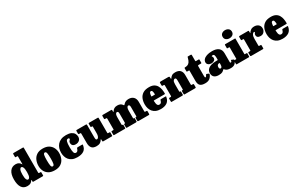

<svg xmlns="http://www.w3.org/2000/svg" viewBox="244 -2541 6606 4307"><g transform="rotate(-30 3547.0 -387.5)"><path d="M20 -259Q20 -394 72.8 -466.5Q125.5 -539 222 -539Q270.5 -539 301.2 -519.5Q332 -500 348.5 -467.5Q354 -456 356 -461Q358 -466 358 -486.5V-662Q358 -675 344.5 -675H310.5Q299 -675 296 -677.2Q293 -679.5 293 -691V-761Q293 -774 297.2 -777Q301.5 -780 315 -780H550.5Q560 -780 564 -777.2Q568 -774.5 568 -764.5V-127.5Q568 -113 571.5 -109Q575 -105 589 -105H621.5Q630 -105 631.5 -101.2Q633 -97.5 633 -89V-17.5Q633 -6 629.5 -3Q626 0 614 0H373.5Q363 0 360.5 -3.5Q358 -7 358 -18V-43.5Q358 -52.5 354.8 -56.2Q351.5 -60 345.5 -49Q328 -17 296.5 1.5Q265 20 212 20Q115.5 20 67.8 -52Q20 -124 20 -259ZM240 -259Q240 -173.5 256 -137.2Q272 -101 297.5 -101Q324.5 -101 341.2 -137.2Q358 -173.5 358 -259Q358 -344.5 341.2 -380.8Q324.5 -417 297.5 -417Q274 -417 257 -380.8Q240 -344.5 240 -259Z M649 -245Q649 -325 677.8 -392Q706.5 -459 767 -499.5Q827.5 -540 923 -540Q1018.5 -540 1079 -501.8Q1139.5 -463.5 1168.2 -401.8Q1197 -340 1197 -270Q1197 -190 1168.2 -124.2Q1139.5 -58.5 1079 -19.2Q1018.5 20 923 20Q827.5 20 767 -17Q706.5 -54 677.8 -114.5Q649 -175 649 -245ZM874 -270Q874 -173.5 883 -126.8Q892 -80 923 -80Q954 -80 963 -124.2Q972 -168.5 972 -250Q972 -347 963 -393.5Q954 -440 923 -440Q892 -440 883 -396Q874 -352 874 -270Z M1237 -252.5Q1237 -309 1253.2 -360.5Q1269.5 -412 1304.5 -452.5Q1339.5 -493 1395 -516.5Q1450.5 -540 1528.5 -540Q1609.5 -540 1658.5 -516Q1707.5 -492 1729.2 -453.8Q1751 -415.5 1751 -372Q1751 -313.5 1713 -281.8Q1675 -250 1623 -250Q1569 -250 1543.8 -274Q1518.5 -298 1518.5 -340.5Q1518.5 -368.5 1528.8 -382.5Q1539 -396.5 1549.2 -405.2Q1559.5 -414 1559.5 -426Q1559.5 -436 1551.8 -442.5Q1544 -449 1528.5 -449Q1491 -449 1477.8 -403.2Q1464.5 -357.5 1464.5 -262.5Q1464.5 -171.5 1477.8 -127.2Q1491 -83 1529.5 -83Q1557 -83 1572.5 -104.2Q1588 -125.5 1598.5 -160.5Q1602 -173 1623 -173H1733.5Q1746.5 -173 1748.5 -170.5Q1750.5 -168 1749 -157.5Q1737 -63.5 1675.5 -21.8Q1614 20 1510 20Q1433.5 20 1381.2 -2.5Q1329 -25 1297.2 -63.8Q1265.5 -102.5 1251.2 -151.2Q1237 -200 1237 -252.5Z M1844 -151V-394.5Q1844 -406.5 1841 -410.8Q1838 -415 1826.5 -415H1800Q1788 -415 1783.5 -418.5Q1779 -422 1779 -434V-498.5Q1779 -511.5 1781.8 -515.8Q1784.5 -520 1797 -520H2034Q2046 -520 2050 -516.8Q2054 -513.5 2054 -500.5V-179.5Q2054 -139 2061.5 -124.2Q2069 -109.5 2086.5 -109.5Q2099.5 -109.5 2113.2 -121Q2127 -132.5 2136.8 -160.2Q2146.5 -188 2146.5 -237V-394Q2146.5 -405.5 2144.2 -410.2Q2142 -415 2133 -415H2113Q2105 -415 2102 -417.5Q2099 -420 2099 -431V-500Q2099 -512 2101.8 -516Q2104.5 -520 2116 -520H2339.5Q2351 -520 2353.8 -516.2Q2356.5 -512.5 2356.5 -501V-125Q2356.5 -110.5 2361.2 -107.8Q2366 -105 2380.5 -105H2408Q2421.5 -105 2421.5 -90V-18.5Q2421.5 -7.5 2419 -3.8Q2416.5 0 2406 0H2187Q2173 0 2169.8 -4.2Q2166.5 -8.5 2166.5 -22.5V-54Q2166.5 -65.5 2160.8 -67Q2155 -68.5 2149.5 -56.5Q2131.5 -21.5 2096 -0.8Q2060.5 20 2003.5 20Q1916 20 1880 -25.5Q1844 -71 1844 -151Z M2452 -19V-83Q2452 -93.5 2454.2 -99.2Q2456.5 -105 2468.5 -105H2501.5Q2512.5 -105 2514.8 -109.2Q2517 -113.5 2517 -125V-392Q2517 -408 2513.2 -411.5Q2509.5 -415 2499 -415H2476.5Q2463.5 -415 2457.8 -417.8Q2452 -420.5 2452 -435V-495.5Q2452 -511 2456.8 -515.5Q2461.5 -520 2476.5 -520H2683Q2695.5 -520 2701.2 -517.5Q2707 -515 2707 -502V-476.5Q2707 -439 2725.5 -471.5Q2741.5 -500 2773.2 -520Q2805 -540 2855 -540Q2901 -540 2932.5 -524.8Q2964 -509.5 2980.5 -482Q2989.5 -467 2996.2 -467.2Q3003 -467.5 3014.5 -481Q3061.5 -540 3147.5 -540Q3227.5 -540 3272.2 -494.8Q3317 -449.5 3317 -369V-124Q3317 -110.5 3321 -107.8Q3325 -105 3337 -105H3362Q3373 -105 3377.5 -101.5Q3382 -98 3382 -84V-28Q3382 -11.5 3379 -5.8Q3376 0 3359.5 0H3100Q3084.5 0 3079.5 -3.8Q3074.5 -7.5 3074.5 -22V-81Q3074.5 -92.5 3076 -98.8Q3077.5 -105 3086.5 -105H3095Q3102 -105 3104.5 -109Q3107 -113 3107 -124V-353Q3107 -388 3097.5 -401.8Q3088 -415.5 3070.5 -415.5Q3060.5 -415.5 3049 -406.2Q3037.5 -397 3029.8 -372.8Q3022 -348.5 3022 -303V-126Q3022 -118 3023.5 -111.5Q3025 -105 3032 -105H3040.5Q3048 -105 3051.2 -103Q3054.5 -101 3054.5 -92V-23Q3054.5 -7.5 3049.5 -3.8Q3044.5 0 3028.5 0H2799Q2785.5 0 2782.5 -4Q2779.5 -8 2779.5 -22V-88Q2779.5 -98.5 2782 -101.8Q2784.5 -105 2793.5 -105H2801Q2809.5 -105 2810.8 -109.8Q2812 -114.5 2812 -125V-353Q2812 -388 2802.8 -401.8Q2793.5 -415.5 2776 -415.5Q2765.5 -415.5 2754 -406.2Q2742.5 -397 2734.8 -372.8Q2727 -348.5 2727 -303V-127Q2727 -114.5 2728.8 -109.8Q2730.5 -105 2739.5 -105H2747Q2755.5 -105 2757.5 -101.5Q2759.5 -98 2759.5 -88V-20Q2759.5 -8.5 2756.5 -4.2Q2753.5 0 2741 0H2476.5Q2463.5 0 2457.8 -2.5Q2452 -5 2452 -19Z M3403 -250Q3403 -330 3430 -395.8Q3457 -461.5 3517.2 -500.8Q3577.5 -540 3678 -540Q3754 -540 3801.2 -513.5Q3848.5 -487 3873.5 -443.2Q3898.5 -399.5 3907.8 -347.8Q3917 -296 3917 -245Q3917 -233.5 3914.2 -229.8Q3911.5 -226 3900 -226H3632Q3621.5 -226 3620.8 -223.2Q3620 -220.5 3620.5 -211Q3622 -175.5 3627.5 -146.5Q3633 -117.5 3647 -100.2Q3661 -83 3688 -83Q3719.5 -83 3734.5 -102.5Q3749.5 -122 3760 -161Q3763 -173 3778 -173H3894Q3904.5 -173 3907 -170.8Q3909.5 -168.5 3908 -160Q3893 -64.5 3831.2 -22.2Q3769.5 20 3668.5 20Q3596 20 3545.2 -2.2Q3494.5 -24.5 3463.2 -62.5Q3432 -100.5 3417.5 -149Q3403 -197.5 3403 -250ZM3636 -329H3701.5Q3712 -329 3713.2 -330.8Q3714.5 -332.5 3714.5 -342.5Q3714 -384 3704.8 -412.5Q3695.5 -441 3672 -441Q3645.5 -441 3636 -415Q3626.5 -389 3623 -347.5Q3622 -336.5 3622.5 -332.8Q3623 -329 3636 -329Z M3987.5 -415H3965.5Q3950.5 -415 3946.8 -419.5Q3943 -424 3943 -440.5V-493.5Q3943 -511 3949.2 -515.5Q3955.5 -520 3971 -520H4170Q4181.5 -520 4189.8 -515.5Q4198 -511 4198 -495V-477Q4198 -458.5 4201.5 -453Q4205 -447.5 4213.5 -461Q4233 -492 4264 -513.5Q4295 -535 4351 -535Q4436.5 -535 4478.5 -492.2Q4520.5 -449.5 4520.5 -369V-126.5Q4520.5 -111.5 4524.5 -108.2Q4528.5 -105 4542 -105H4567.5Q4585.5 -105 4585.5 -86.5V-26Q4585.5 -7.5 4581 -3.8Q4576.5 0 4559 0H4295.5Q4281.5 0 4278.5 -4.5Q4275.5 -9 4275.5 -23V-82Q4275.5 -92.5 4277.2 -98.8Q4279 -105 4289 -105H4296Q4305.5 -105 4308 -108.2Q4310.5 -111.5 4310.5 -124.5V-345.5Q4310.5 -386 4302.2 -400.8Q4294 -415.5 4274.5 -415.5Q4253.5 -415.5 4235.8 -390.8Q4218 -366 4218 -298V-124.5Q4218 -113.5 4220.2 -109.2Q4222.5 -105 4231.5 -105H4238Q4247 -105 4250 -102Q4253 -99 4253 -86.5V-18.5Q4253 -5.5 4246.5 -2.8Q4240 0 4228 0H3959Q3947 0 3945 -4.2Q3943 -8.5 3943 -20.5V-84Q3943 -97.5 3946.2 -101.2Q3949.5 -105 3963 -105H3988Q4000.5 -105 4004.2 -107.8Q4008 -110.5 4008 -126V-392Q4008 -407.5 4004.2 -411.2Q4000.5 -415 3987.5 -415Z M5002.5 -108.5Q4984.5 -56 4941.5 -19.5Q4898.5 17 4817.5 17Q4730 17 4691.2 -18.8Q4652.5 -54.5 4652.5 -136V-395.5Q4652.5 -406.5 4650.8 -410.8Q4649 -415 4638 -415H4599Q4590 -415 4587.2 -418.2Q4584.5 -421.5 4584.5 -431V-501Q4584.5 -513 4587.8 -516.5Q4591 -520 4602.5 -520Q4635.5 -520.5 4666.2 -530Q4697 -539.5 4722.8 -573.8Q4748.5 -608 4766.5 -681.5Q4769.5 -692.5 4771 -696.2Q4772.5 -700 4786.5 -700H4855.5Q4872.5 -700 4872.5 -683.5V-540Q4872.5 -528.5 4874.8 -524.2Q4877 -520 4888.5 -520H4957Q4969.5 -520 4969.5 -506V-427Q4969.5 -415 4955.5 -415H4888.5Q4872.5 -415 4872.5 -398.5V-154Q4872.5 -122 4875.5 -109.5Q4878.5 -97 4890.5 -97Q4909.5 -97 4929 -142Q4933 -150.5 4937.8 -151.5Q4942.5 -152.5 4952 -149L4991.5 -133Q5002.5 -128.5 5004.5 -123.2Q5006.5 -118 5002.5 -108.5Z M5018.5 -125.5Q5018.5 -182.5 5051.8 -220Q5085 -257.5 5144 -275.8Q5203 -294 5280 -294H5309Q5318 -294 5320 -296Q5322 -298 5322 -307V-349.5Q5322 -388.5 5313.8 -417.5Q5305.5 -446.5 5273.5 -446.5Q5262 -446.5 5253.5 -442.5Q5245 -438.5 5245 -434Q5245 -428.5 5250 -424Q5255 -419.5 5260 -409.8Q5265 -400 5265 -378Q5265 -341.5 5234 -320.8Q5203 -300 5162.5 -300Q5117 -300 5085.2 -323.8Q5053.5 -347.5 5053.5 -388Q5053.5 -426.5 5081.8 -459.5Q5110 -492.5 5166.8 -512.5Q5223.5 -532.5 5309 -532.5Q5414 -532.5 5471.8 -487Q5529.5 -441.5 5529.5 -347V-126Q5529.5 -111 5535.5 -105.2Q5541.5 -99.5 5548 -99.5Q5555 -99.5 5562.2 -106.5Q5569.5 -113.5 5574.5 -141Q5577.5 -151.5 5586 -147L5640.5 -124.5Q5645 -123 5645 -120.2Q5645 -117.5 5643.5 -112.5Q5633.5 -58.5 5595.5 -24.2Q5557.5 10 5484 10H5483.5Q5429 10 5396 -3Q5363 -16 5342 -41.5Q5332.5 -52 5328.5 -53.2Q5324.5 -54.5 5317 -45.5Q5298 -23 5268 -6.5Q5238 10 5173.5 10Q5099.5 10 5059 -24.5Q5018.5 -59 5018.5 -125.5ZM5250.5 -150.5Q5250.5 -99.5 5283.5 -99.5Q5324.5 -99.5 5324.5 -181V-207Q5324.5 -218.5 5315 -218.5H5310Q5288.5 -218.5 5269.5 -201.2Q5250.5 -184 5250.5 -150.5Z M5674.5 -690Q5674.5 -741 5709.8 -768Q5745 -795 5794.5 -795Q5844 -795 5879.2 -768Q5914.5 -741 5914.5 -690Q5914.5 -639 5879.2 -612Q5844 -585 5794.5 -585Q5745 -585 5709.8 -612Q5674.5 -639 5674.5 -690ZM5685 -415H5642.5Q5629.5 -415 5629.5 -425V-506Q5629.5 -520 5644.5 -520H5892Q5899 -520 5901.8 -518.5Q5904.5 -517 5904.5 -510V-117.5Q5904.5 -110 5906 -107.5Q5907.5 -105 5915 -105H5955.5Q5964 -105 5966.8 -103.2Q5969.5 -101.5 5969.5 -93V-15.5Q5969.5 -4.5 5965.5 -2.2Q5961.5 0 5950.5 0H5641.5Q5634 0 5631.8 -2.2Q5629.5 -4.5 5629.5 -12.5V-90.5Q5629.5 -100 5631.8 -102.5Q5634 -105 5643 -105H5681.5Q5689 -105 5691.8 -106.5Q5694.5 -108 5694.5 -116V-402Q5694.5 -415 5685 -415Z M6061 -393.5Q6061 -406 6058.5 -410.5Q6056 -415 6044 -415H6014Q6003 -415 5999.5 -417.5Q5996 -420 5996 -430.5V-500Q5996 -512 5999.8 -516Q6003.5 -520 6015 -520H6235Q6244.5 -520 6247.8 -517Q6251 -514 6251 -503.5V-475.5Q6251 -440 6261 -459.5Q6277.5 -489.5 6311.5 -514.8Q6345.5 -540 6403.5 -540Q6464.5 -540 6506.8 -506Q6549 -472 6549 -406Q6549 -380 6536 -350.8Q6523 -321.5 6496.2 -300.8Q6469.5 -280 6427 -280Q6328.5 -280 6328.5 -358.5Q6328.5 -378.5 6334.8 -389Q6341 -399.5 6347.2 -406.5Q6353.5 -413.5 6353.5 -422Q6353.5 -426 6350.2 -429.8Q6347 -433.5 6339.5 -433.5Q6313 -433.5 6292 -397.5Q6271 -361.5 6271 -295.5V-122.5Q6271 -110.5 6274.8 -107.8Q6278.5 -105 6291 -105H6322Q6331 -105 6333.5 -101.8Q6336 -98.5 6336 -88.5V-20Q6336 -8.5 6333.8 -4.2Q6331.5 0 6320 0H6018Q6005.5 0 6000.8 -4.5Q5996 -9 5996 -21.5V-90Q5996 -101 6000 -103Q6004 -105 6015 -105H6040Q6052.5 -105 6056.8 -107.8Q6061 -110.5 6061 -123Z M6558 -250Q6558 -330 6585 -395.8Q6612 -461.5 6672.2 -500.8Q6732.5 -540 6833 -540Q6909 -540 6956.2 -513.5Q7003.5 -487 7028.5 -443.2Q7053.5 -399.5 7062.8 -347.8Q7072 -296 7072 -245Q7072 -233.5 7069.2 -229.8Q7066.5 -226 7055 -226H6787Q6776.5 -226 6775.8 -223.2Q6775 -220.5 6775.5 -211Q6777 -175.5 6782.5 -146.5Q6788 -117.5 6802 -100.2Q6816 -83 6843 -83Q6874.5 -83 6889.5 -102.5Q6904.5 -122 6915 -161Q6918 -173 6933 -173H7049Q7059.5 -173 7062 -170.8Q7064.5 -168.5 7063 -160Q7048 -64.5 6986.2 -22.2Q6924.5 20 6823.5 20Q6751 20 6700.2 -2.2Q6649.5 -24.5 6618.2 -62.5Q6587 -100.5 6572.5 -149Q6558 -197.5 6558 -250ZM6791 -329H6856.5Q6867 -329 6868.2 -330.8Q6869.5 -332.5 6869.5 -342.5Q6869 -384 6859.8 -412.5Q6850.5 -441 6827 -441Q6800.5 -441 6791 -415Q6781.5 -389 6778 -347.5Q6777 -336.5 6777.5 -332.8Q6778 -329 6791 -329Z"/></g></svg>

Font: Besley* Narrow Fatface
Style: Regular
Weight: 900
Width: 4
Designer: Owen Earl
Foundry: indestructible type*
Version: Version 3.000; ttfautohint (v1.8.3)